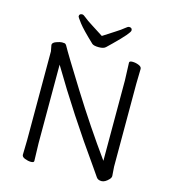

<svg xmlns="http://www.w3.org/2000/svg" viewBox="-130 -1001 997 1118"><g transform="rotate(15 369.0 -441.5)"><path d="M106 -641 99 -678Q99 -692 121.5 -700Q144 -708 154.5 -708Q165 -708 171 -707Q177 -706 182 -698Q207 -652 324.5 -464Q442 -276 566 -104V-589L562 -695Q562 -705 581 -705Q600 -705 618.5 -697.5Q637 -690 637 -677L635 -588V-87L639 -32Q639 -22 630 -12Q607 13 585.5 13Q564 13 554.5 -1Q545 -15 520 -51Q328 -321 175 -579V-105L178 1Q178 11 160 11Q142 11 123 3.5Q104 -4 104 -17L106 -106ZM369 -804Q404 -827 438 -848.5Q472 -870 487 -883Q502 -896 510 -896Q528 -896 528 -879.5Q528 -863 442 -779Q422 -760 410 -748Q398 -736 368.5 -736Q339 -736 328 -745Q258 -811 233.5 -843Q209 -875 209 -880Q209 -896 227 -896Q235 -896 250 -883Q265 -870 299.5 -848.5Q334 -827 369 -804Z"/></g></svg>

Font: ToneOZ-Pinyin-WenKai-Regular
Style: Regular
Weight: 400
Designer: Fontworks Inc.
Foundry: ToneOZ
Version: Version 0.240331